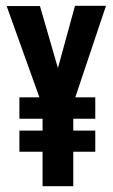

<svg xmlns="http://www.w3.org/2000/svg" viewBox="-20 -643 390 663"><path d="M233 0H127V-119H47V-192H127V-233H47V-307H116L3 -622H118L180 -408L239 -623H346L240 -307H309V-233H233V-192H309V-119H233Z"/></svg>

Font: Inconsolata ExtraCondensed Black
Style: Regular
Weight: 900
Width: 2
Monospace: yes
Designer: Raph Levien, Cyreal, Brenton Simpson
Foundry: Raph Levien, Cyreal, Google
Version: Version 3.001; ttfautohint (v1.8.2.53-6de2)